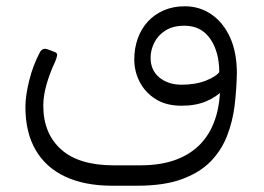

<svg xmlns="http://www.w3.org/2000/svg" viewBox="-20 -439 840 612"><path d="M338 153Q250 153 188 124Q126 95 93.5 39Q61 -17 61 -98Q61 -133 73 -182Q85 -231 108 -274Q112 -280 118 -282.5Q124 -285 134 -281L155 -273Q163 -270 162 -262.5Q161 -255 156 -243Q139 -207 128.5 -170.5Q118 -134 118 -102Q118 -14 174.5 37Q231 88 343 88H427Q497 88 547.5 67.5Q598 47 629.5 8Q661 -31 673.5 -87Q686 -143 680 -213L735 -205Q734 -155 728 -104Q722 -53 704 -6.5Q686 40 651.5 75.5Q617 111 560 132Q503 153 417 153ZM679 -207Q679 -274 650 -315.5Q621 -357 568 -357Q531 -357 507 -341.5Q483 -326 471.5 -302.5Q460 -279 460 -255Q460 -215 488 -192Q516 -169 559 -169Q604 -169 637.5 -182.5Q671 -196 681 -212L691 -152Q670 -130 637 -116Q604 -102 559 -102Q509 -102 475.5 -123.5Q442 -145 425 -178.5Q408 -212 408 -249Q408 -285 419 -316Q430 -347 451 -370Q472 -393 502 -406Q532 -419 569 -419Q616 -419 653.5 -393.5Q691 -368 713 -320.5Q735 -273 735 -205Z"/></svg>

Font: Rubik Light
Style: Regular
Weight: 300
Designer: Hubert and Fischer
Foundry: Hubert and Fischer
Version: Version 2.300;gftools[0.9.30]